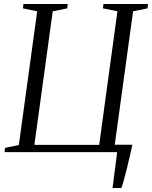

<svg xmlns="http://www.w3.org/2000/svg" viewBox="-20 -763 762 963"><path d="M544.5 180Q546.5 166 549.2 144Q552 122 555.2 96.5Q558.5 71 561.8 45.8Q565 20.5 567.5 0H2.5L5.5 -21.5L74.5 -35.5L166.5 -706.5L95 -721L97.5 -743H319.5L317 -721L244.5 -706.5L152.5 -36.5H477.5L569 -706.5L496 -721L499 -743H722.5L719.5 -721L647.5 -706.5L555.5 -37H644Q638 -9.5 630.8 21.8Q623.5 53 616 83.5Q608.5 114 601.5 139.5Q594.5 165 589 180Z"/></svg>

Font: Merriweather 120pt Light
Style: Italic
Weight: 300
Italic angle: -7.8°
Version: Version 2.101